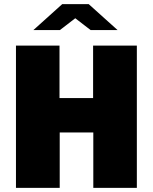

<svg xmlns="http://www.w3.org/2000/svg" viewBox="-20 -906 737 926"><path d="M430 -267H268V0H57V-686H267V-433H429V-686H640V0H430ZM343 -818 269 -761H141L280 -886H408L547 -761H417Z"/></svg>

Font: Chivo Black
Style: Regular
Weight: 900
Designer: Hector Gatti
Foundry: Omnibus-Type
Version: Version 1.007